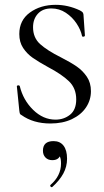

<svg xmlns="http://www.w3.org/2000/svg" viewBox="-20 -500 432 796"><path d="M233 -262Q274 -241 298.5 -224Q323 -207 340 -182Q357 -157 357 -122Q357 -85 336.5 -54.5Q316 -24 278 -6Q240 12 189 12Q118 12 69 -23Q64 -25 62.5 -29Q61 -33 60 -42L50 -141Q49 -145 54.5 -146Q60 -147 62 -143Q76 -85 117.5 -44.5Q159 -4 210 -4Q245 -4 270.5 -24.5Q296 -45 296 -88Q296 -134 266 -163Q236 -192 179 -222Q139 -244 115.5 -260.5Q92 -277 76 -301Q60 -325 60 -359Q60 -416 104 -448Q148 -480 211 -480Q262 -480 311 -457Q320 -452 322.5 -449Q325 -446 326 -440L332 -353Q332 -349 326.5 -348Q321 -347 320 -351Q315 -376 297.5 -402.5Q280 -429 253 -447Q226 -465 193 -465Q157 -465 137 -443Q117 -421 117 -387Q117 -344 146 -317.5Q175 -291 233 -262ZM194 276Q191 276 189 272.5Q187 269 189 267Q233 229 233 178Q233 158 228 149Q223 140 212 135L230 129Q232 146 223 155Q214 164 197 164Q179 164 168.5 153Q158 142 158 125Q158 85 202 85Q229 85 243.5 104Q258 123 258 158Q258 191 242.5 219.5Q227 248 197 275Q196 276 194 276Z"/></svg>

Font: Cormorant Unicase
Style: Regular
Weight: 400
Designer: Christian Thalmann (Catharsis Fonts)
Foundry: Catharsis Fonts
Version: Version 4.000